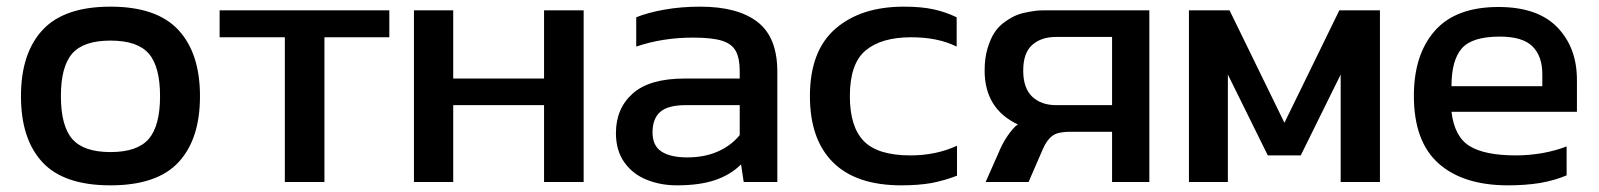

<svg xmlns="http://www.w3.org/2000/svg" viewBox="-20 -550 4805 577"><path d="M312 7Q172 7 107.5 -62.5Q43 -132 43 -261Q43 -390 108 -460Q173 -530 312 -530Q451 -530 516 -460Q581 -390 581 -261Q581 -132 516.5 -62.5Q452 7 312 7ZM312 -428Q231 -428 197 -389Q163 -350 163 -261Q163 -172 197 -132.5Q231 -93 312 -93Q393 -93 427 -132.5Q461 -172 461 -261Q461 -350 427 -389Q393 -428 312 -428Z M640 -519H1150V-438H955V-3H836V-438H640Z M1615 -519H1734V-3H1615V-234H1342V-3H1224V-519H1342V-314H1615Z M2316 -335V-3H2215L2207 -56Q2176 -25 2129.5 -9Q2083 7 2014 7Q1965 7 1923 -10Q1881 -27 1856 -62.5Q1831 -98 1831 -150Q1831 -224 1881.5 -269Q1932 -314 2038 -314H2203V-337Q2203 -374 2191.5 -396Q2180 -418 2150 -427.5Q2120 -437 2063 -437Q1971 -437 1892 -410V-498Q1926 -512 1976.5 -521Q2027 -530 2084 -530Q2197 -530 2256.5 -484Q2316 -438 2316 -335ZM2203 -144V-234H2040Q1988 -234 1964.5 -214Q1941 -194 1941 -152Q1941 -112 1968 -94.5Q1995 -77 2045 -77Q2098 -77 2138 -95Q2178 -113 2203 -144Z M2716 -83Q2793 -83 2856 -112V-22Q2820 -8 2780 0Q2739 7 2689 7Q2553 7 2483.5 -62Q2414 -131 2414 -261Q2414 -397 2490.5 -463.5Q2567 -530 2696 -530Q2749 -530 2785.5 -522Q2822 -514 2855 -498V-410Q2799 -438 2718 -438Q2629 -438 2581.5 -398.5Q2534 -359 2534 -261Q2534 -169 2576 -126Q2618 -83 2716 -83Z M3121 -519H3434V-3H3322V-154H3191Q3157 -153 3143 -142Q3126 -130 3114 -102L3071 -3H2942L2981 -91Q3000 -138 3031 -170Q3034 -172 3039 -176Q2939 -223 2939 -338Q2939 -376 2948 -405.5Q2957 -435 2969.5 -453.5Q2982 -472 3001.5 -485.5Q3021 -499 3036.5 -505Q3052 -511 3072.5 -514.5Q3093 -518 3101.5 -518.5Q3110 -519 3121 -519ZM3322 -234V-439H3154Q3109 -439 3082 -415Q3055 -391 3055 -338Q3055 -285 3082 -259.5Q3109 -234 3154 -234Z M4005 -519H4127V-3H4009V-326L3889 -83H3790L3670 -326V-3H3553V-519H3675L3840 -181Z M4719 -310V-214H4342Q4351 -139 4396.5 -111Q4442 -83 4536 -83Q4575 -83 4616 -90Q4658 -98 4688 -110V-23Q4653 -8 4608 0Q4563 7 4512 7Q4377 7 4303 -59Q4229 -125 4229 -262Q4229 -386 4292 -457.5Q4355 -529 4483 -529Q4601 -529 4660 -468Q4719 -407 4719 -310ZM4342 -291H4615V-327Q4615 -381 4585.5 -410.5Q4556 -440 4487 -440Q4404 -440 4373 -404.5Q4342 -369 4342 -291Z"/></svg>

Font: Kanit Cyrillic
Style: Regular
Weight: 400
Designer: Katatrad Team, Sasha Pavljenko
Foundry: CadsonDemak, Pavljenko + Design
Version: Version 1.002;Fontself Maker 3.5.7